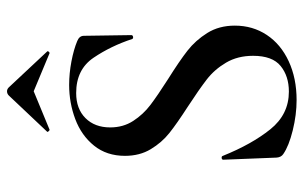

<svg xmlns="http://www.w3.org/2000/svg" viewBox="-179 -674 865 547"><g transform="rotate(-90 253.5 -400.5)"><path d="M302 -354Q353 -322 382.5 -299Q412 -276 433 -242.5Q454 -209 454 -164Q454 -113 427.5 -73Q401 -33 352.5 -10.5Q304 12 242 12Q200 12 155.5 1Q111 -10 88 -26Q79 -32 78 -45L72 -196V-197Q72 -201 77 -201.5Q82 -202 83 -198Q116 -116 158.5 -63Q201 -10 266 -10Q310 -10 339 -33.5Q368 -57 368 -112Q368 -156 348.5 -189Q329 -222 300.5 -244Q272 -266 223 -298Q175 -329 148 -350.5Q121 -372 102 -403.5Q83 -435 83 -477Q83 -529 112 -565Q141 -601 187.5 -618.5Q234 -636 285 -636Q318 -636 352 -629.5Q386 -623 410 -613Q425 -607 425 -594L427 -459Q427 -455 422.5 -454Q418 -453 416 -456Q396 -517 362.5 -566.5Q329 -616 262 -616Q217 -616 190.5 -589.5Q164 -563 164 -519Q164 -482 182.5 -453.5Q201 -425 228 -404.5Q255 -384 302 -354ZM267 -813Q273 -813 278 -808L380 -699Q381 -699 381 -697Q381 -695 378.5 -693Q376 -691 375 -692L267 -737L158 -692Q156 -691 153 -694.5Q150 -698 152 -699L255 -808Q260 -813 267 -813Z"/></g></svg>

Font: Cormorant Unicase SemiBold
Style: Regular
Weight: 600
Designer: Christian Thalmann (Catharsis Fonts)
Foundry: Catharsis Fonts
Version: Version 4.000